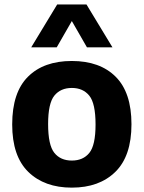

<svg xmlns="http://www.w3.org/2000/svg" viewBox="-20 -828 642 858"><path d="M301 10.5Q178.5 10.5 106.5 -59.8Q34.5 -130 34.5 -272Q34.5 -415 105 -485.2Q175.5 -555.5 301 -555.5Q426.5 -555.5 497 -485Q567.5 -414.5 567.5 -273Q567.5 -130.5 495.5 -60Q423.5 10.5 301 10.5ZM301 -110.5Q351.5 -110.5 379.2 -144.8Q407 -179 407 -271.5Q407 -366 379 -400.5Q351 -435 301 -435Q251 -435 223 -400.8Q195 -366.5 195 -273.5Q195 -179.5 222.8 -145Q250.5 -110.5 301 -110.5ZM119.5 -616.5 235.5 -808H366.5L482.5 -616.5H368.5L301 -734L233.5 -616.5Z"/></svg>

Font: Encode Sans
Style: Bold
Weight: 700
Designer: Multiple Designers
Foundry: Impallari Type
Version: Version 3.002; ttfautohint (v1.8.3) -l 8 -r 50 -G 200 -x 14 